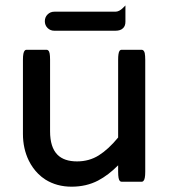

<svg xmlns="http://www.w3.org/2000/svg" viewBox="-20 -683 635 719"><path d="M65.9 -181.6V-459Q65.9 -487.3 72.8 -493.7Q75.2 -496.6 79.1 -496.6H154.3Q158.2 -496.6 160.6 -494.1Q163.1 -491.7 164.1 -489Q165 -486.3 166 -482.4Q167.5 -474.1 167.5 -459V-191.4Q167.5 -131.3 195.3 -103.5Q220.2 -78.6 268.6 -78.6Q314 -78.6 350.1 -101.3Q386.2 -124 422.4 -168V-459Q422.4 -483.9 427.2 -491.7Q430.2 -496.6 435.5 -496.6H510.7Q514.6 -496.6 517.6 -493.4Q520.5 -490.2 522 -484.4Q523.9 -474.1 523.9 -459V-40Q523.9 -11.7 517.1 -5.4Q514.6 -2.4 510.7 -2.4H435.5Q431.6 -2.4 428.7 -5.4Q422.4 -11.7 422.4 -40V-64Q386.2 -27.3 347.2 -6.8Q303.2 16.1 248 16.1Q192.9 16.1 150.4 -10.3Q135.7 -19.5 122.6 -32.7Q101.6 -53.7 87.9 -81.5Q65.9 -126.5 65.9 -181.6ZM183.6 -639.2H412.1Q426.3 -639.2 440.4 -653.3L449.7 -662.6V-601.6Q449.7 -585.9 440.9 -577.6Q431.6 -567.9 412.1 -567.9H183.6Q168.5 -567.9 158.2 -578.1Q147.9 -588.4 147.9 -603.5Q147.9 -618.7 158.2 -628.9Q168.5 -639.2 183.6 -639.2Z"/></svg>

Font: YuPearl-Medium
Style: Medium
Weight: 500
Designer: Max Yao
Foundry: Max-Everyday
Version: Version 1.011; ttfautohint (v1.8.3)